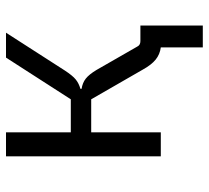

<svg xmlns="http://www.w3.org/2000/svg" viewBox="-48 -508 696 640"><g transform="rotate(-90 300.0 -188.0)"><path d="M462 0Q439 -3 421.5 -17Q404 -31 388 -60L289 -232H179V0H99V-516H179V-300H289L428 -516H511L385 -320Q368 -294 355 -283.5Q342 -273 324 -268V-264Q344 -261 358 -250Q372 -239 387 -214L465 -78Q470 -68 483 -68H535V140H462Z"/></g></svg>

Font: iA Writer Duo V
Style: Regular
Weight: 400
Designer: Mike Abbink, Paul van der Laan, Pieter van Rosmalen, Oliver Reichenstein
Foundry: Information Architects Inc.
Version: Version 2.000